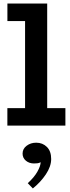

<svg xmlns="http://www.w3.org/2000/svg" viewBox="-20 -706 396 1079"><path d="M120.9 -30.7V-686H245.2V-30.7ZM21.4 0V-98.5H347.5V0ZM21.6 -587.5V-686H237.5V-587.5ZM267.6 187.7Q267.6 229.1 237.8 273.7Q208 318.2 164.6 353L136 323.5Q172 290.8 190.1 258.7Q208.2 226.6 208.4 205.6Q200.2 210.3 191.1 211.5Q181.9 212.6 171 212.6Q143.8 212.6 125.3 197Q106.9 181.4 106.9 157Q106.9 130.3 129.7 113.1Q152.4 95.9 183.4 95.9Q219.5 95.9 243.6 119.8Q267.6 143.6 267.6 187.7Z"/></svg>

Font: BioRhyme ExtraBold
Style: Regular
Weight: 800
Designer: Aoife Mooney
Foundry: Aoife Mooney Type
Version: Version 1.600;gftools[0.9.33]